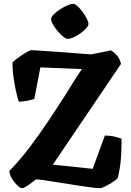

<svg xmlns="http://www.w3.org/2000/svg" viewBox="-20 -983 686 1003"><path d="M96 0Q86 0 70.5 -14.5Q55 -29 42.5 -49.5Q30 -70 29 -90Q82 -144 134 -212.5Q186 -281 234 -353Q282 -425 322 -488Q349 -532 371 -566.5Q393 -601 408 -622L191 -631L159 -466Q146 -461 122 -456.5Q98 -452 78 -452Q70 -477 62.5 -511.5Q55 -546 50 -584Q45 -622 45 -656Q49 -662 62.5 -672.5Q76 -683 92.5 -694Q109 -705 123.5 -713Q138 -721 145 -721Q153 -721 180 -719Q207 -717 245 -714.5Q283 -712 323.5 -709Q364 -706 399.5 -703Q435 -700 456 -699Q467 -701 489.5 -705.5Q512 -710 532.5 -714Q553 -718 559 -720Q572 -713 589 -695.5Q606 -678 612 -649L256 -123L464 -101L528 -275Q555 -275 579.5 -269Q604 -263 615 -258Q615 -167 607.5 -117Q600 -67 595 -53Q589 -45 570 -32.5Q551 -20 531 -10Q511 0 502 0Q484 0 448.5 -5Q413 -10 370 -16.5Q327 -23 285 -30Q243 -37 211.5 -41.5Q180 -46 168 -46Q157 -38 143 -27Q129 -16 116 -8Q103 0 96 0ZM334 -780Q325 -780 310.5 -791.5Q296 -803 281.5 -820Q267 -837 257 -854.5Q247 -872 247 -884Q247 -894 260.5 -907.5Q274 -921 293 -933.5Q312 -946 331 -954.5Q350 -963 361 -963Q371 -963 384.5 -951Q398 -939 411 -921.5Q424 -904 433 -886.5Q442 -869 442 -858Q442 -848 430 -835Q418 -822 400.5 -809Q383 -796 364.5 -788Q346 -780 334 -780Z"/></svg>

Font: Texturina ExtraBold
Style: Regular
Weight: 800
Designer: Guillermo Torres Carreño
Foundry: Omnibus-Type
Version: Version 1.002; ttfautohint (v1.8.3)